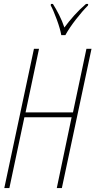

<svg xmlns="http://www.w3.org/2000/svg" viewBox="-20 -964 489 984"><path d="M2 0 154 -714H180L111 -388H354L423 -714H449L297 0H271L347 -363H105L28 0ZM294 -784H315Q336 -822 369.5 -865Q403 -908 431 -936L432 -944H421Q388 -916 359.5 -884Q331 -852 310 -823Q299 -856 282.5 -888.5Q266 -921 251 -944H241L240 -936Q253 -913 271 -864Q289 -815 294 -784Z"/></svg>

Font: Noto Sans Display Condensed Thin
Style: Italic
Weight: 250
Width: 3
Italic angle: -12°
Designer: Monotype Design Team
Foundry: Monotype Imaging Inc.
Version: Version 1.900